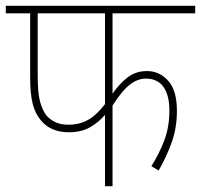

<svg xmlns="http://www.w3.org/2000/svg" viewBox="-20 -642 693 662"><path d="M368 -596V-319Q393 -355 421 -376Q449 -397 487 -397Q530 -397 560 -363.5Q590 -330 590 -260Q590 -201 572 -151Q554 -101 527 -54L502 -69Q529 -112 546.5 -158Q564 -204 564 -261Q564 -314 543.5 -342.5Q523 -371 483 -371Q455 -371 428 -350.5Q401 -330 368 -278V0H342V-246Q321 -221 291 -203.5Q261 -186 217 -186Q155 -186 121 -227Q102 -249 93 -283Q84 -317 84 -377V-596H0V-622H653V-596ZM110 -596V-382Q110 -322 118 -292Q126 -262 140 -244Q152 -230 170.5 -221Q189 -212 216 -212Q253 -212 282.5 -228Q312 -244 342 -283V-596Z"/></svg>

Font: Noto Sans SemiCondensed Thin
Style: Italic
Weight: 100
Width: 4
Italic angle: -12°
Designer: Monotype Design Team
Foundry: Monotype Imaging Inc.
Version: Version 2.013; ttfautohint (v1.8.4.7-5d5b)